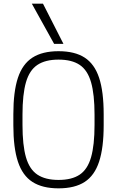

<svg xmlns="http://www.w3.org/2000/svg" viewBox="-20 -1020 640 1050"><path d="M300 10Q212 10 157.5 -25Q103 -60 78 -136Q53 -212 53 -335V-395Q53 -519 78 -594.5Q103 -670 157.5 -705Q212 -740 300 -740Q389 -740 443 -705Q497 -670 522 -594.5Q547 -519 547 -395V-335Q547 -212 522 -136Q497 -60 443 -25Q389 10 300 10ZM300 -36Q373 -36 416 -65Q459 -94 478 -160Q497 -226 497 -337V-393Q497 -504 478 -570Q459 -636 416 -665Q373 -694 300 -694Q228 -694 184.5 -665Q141 -636 122 -570Q103 -504 103 -393V-337Q103 -226 122 -160Q141 -94 184.5 -65Q228 -36 300 -36ZM276 -780 154 -1000H215L327 -780Z"/></svg>

Font: M PLUS Code Latin 60 Light
Style: Regular
Weight: 300
Width: 7
Monospace: yes
Designer: Coji Morishita
Foundry: UNDERFOREST DESIGN
Version: Version 1.005; ttfautohint (v1.8.3)